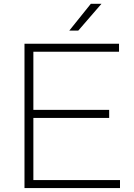

<svg xmlns="http://www.w3.org/2000/svg" viewBox="-20 -964 688 984"><path d="M105.5 0V-740H590V-699H151V-401H539.5V-359.5H151V-41H595V0ZM335 -807 445.5 -944.5H500L381 -807Z"/></svg>

Font: Encode Sans Expanded ExtraLight
Style: Regular
Weight: 200
Width: 7
Designer: Multiple Designers
Foundry: Impallari Type
Version: Version 3.000; ttfautohint (v1.8.3) -l 8 -r 50 -G 200 -x 14 